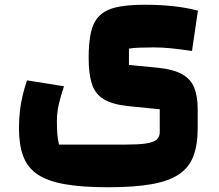

<svg xmlns="http://www.w3.org/2000/svg" viewBox="-20 -500 924 810"><path d="M436 290Q326 290 253 277Q180 264 138 235.5Q96 207 78 159Q60 111 60 41Q60 7 63.5 -27Q67 -61 75 -95Q83 -129 94 -161L250 -136Q237 -98 228.5 -62Q220 -26 220 11Q220 42 222 66Q224 90 229 110H510Q563 110 594.5 105.5Q626 101 640 89.5Q654 78 654 57V-39L524 -52Q454 -59 417.5 -81.5Q381 -104 367.5 -146.5Q354 -189 354 -256Q354 -320 363.5 -363Q373 -406 398 -432Q423 -458 469.5 -469Q516 -480 590 -480Q722 -480 815 -455L790 -285Q735 -293 699 -296.5Q663 -300 628 -300Q599 -300 571 -299Q543 -298 524 -295V-226L648 -214Q713 -207 749 -186.5Q785 -166 799.5 -130Q814 -94 814 -39V41Q814 111 796 158.5Q778 206 735.5 235Q693 264 619.5 277Q546 290 436 290Z"/></svg>

Font: Changa ExtraBold
Style: Regular
Weight: 800
Designer: Eduardo Rodriguez Tunni
Foundry: Eduardo Rodriguez Tunni
Version: Version 3.002; ttfautohint (v1.8.2)